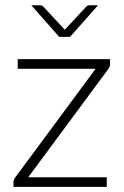

<svg xmlns="http://www.w3.org/2000/svg" viewBox="-20 -728 484 748"><path d="M408.5 -497.5V-477.5Q408.5 -467 401.5 -458.5L90 -37.5H396V0H32.5V-19Q32.5 -27.5 40 -37.5L352.5 -460H49V-497.5ZM362 -707.5 253 -584.5H210.5L102 -707.5H135.5Q143.5 -707.5 149 -702L227 -618Q228.5 -616.5 230 -615Q231.5 -613.5 232.5 -611.5Q234 -613.5 235.2 -615Q236.5 -616.5 238 -618L316 -702Q321.5 -707.5 329.5 -707.5Z"/></svg>

Font: Lato 2
Style: Regular
Weight: 300
Designer: Lukasz Dziedzic with Adam Twardoch and Botio Nikoltchev
Foundry: tyPoland Lukasz Dziedzic
Version: Version 2.015; 2015-08-06; http://www.latofonts.com/